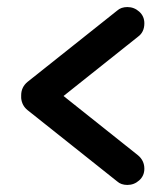

<svg xmlns="http://www.w3.org/2000/svg" viewBox="-20 -553 470 544"><path d="M40 -275V-283Q40 -306 58 -321L312 -523Q323 -533 341 -533Q360 -533 374.5 -520Q389 -507 389 -487Q389 -462 371 -449L160 -281L371 -113Q389 -98 389 -75Q389 -55 374.5 -42Q360 -29 341 -29Q323 -29 312 -39L58 -241Q42 -254 40 -275Z"/></svg>

Font: VDS
Style: Regular
Weight: 400
Designer: artmaker
Foundry: artmaker
Version: Version 1.000 2009 initial release